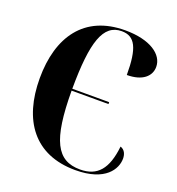

<svg xmlns="http://www.w3.org/2000/svg" viewBox="-133 -831 874 949"><g transform="rotate(20 304.0 -357.0)"><path d="M368 10C527 10 571 -70 571 -124C571 -144 564 -168 539 -176C526 -55 480 -1 389 -1C266 -1 218 -92 217 -353H411V-363H217C218 -610 253 -714 350 -714C420 -714 447 -661 447 -519C529 -519 570 -557 570 -606C570 -671 497 -724 365 -724C150 -724 48 -575 48 -357C48 -137 152 10 368 10Z"/></g></svg>

Font: Noto Serif Display Condensed ExtraBold
Style: Regular
Weight: 800
Width: 3
Designer: Monotype Design Team
Foundry: Monotype Imaging Inc.
Version: Version 2.009